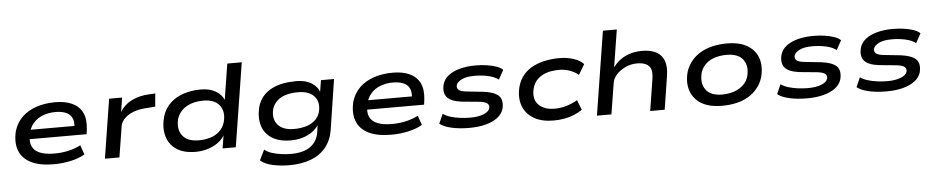

<svg xmlns="http://www.w3.org/2000/svg" viewBox="-46 -1063 7840 1609"><g transform="rotate(-5 3874.0 -258.0)"><path d="M369 9Q250 9 177 -28Q104 -65 78.5 -134Q53 -203 76 -297Q98 -367 146.5 -413.5Q195 -460 266.5 -484Q338 -508 426 -508Q508 -508 566.5 -481.5Q625 -455 652.5 -399.5Q680 -344 669 -255L664 -218H158L170 -296H594L566 -272Q575 -328 559.5 -361.5Q544 -395 508 -410.5Q472 -426 419 -426Q363 -426 314 -407.5Q265 -389 232 -350.5Q199 -312 189 -254V-253Q178 -195 195.5 -157Q213 -119 259.5 -99.5Q306 -80 384 -80Q442 -80 498.5 -92.5Q555 -105 603 -130L631 -51Q581 -21 510.5 -6Q440 9 369 9Z M799 0 878 -498H987L968 -377Q1006 -440 1071 -471Q1136 -502 1214 -505L1267 -508L1257 -398L1167 -391Q1113 -387 1069 -369.5Q1025 -352 997 -323.5Q969 -295 963 -262L921 0Z M1561 9Q1463 9 1401.5 -32Q1340 -73 1320 -144.5Q1300 -216 1323 -306Q1345 -377 1393 -421.5Q1441 -466 1507.5 -487Q1574 -508 1650 -508Q1726 -508 1776.5 -477Q1827 -446 1843 -401H1842L1890 -705H2012L1900 0H1789L1807 -112H1809Q1785 -71 1745 -44Q1705 -17 1657.5 -4Q1610 9 1561 9ZM1596 -85Q1650 -85 1694 -98.5Q1738 -112 1770.5 -141.5Q1803 -171 1817 -216Q1841 -303 1799.5 -358Q1758 -413 1663 -413Q1610 -413 1565.5 -399Q1521 -385 1488.5 -356Q1456 -327 1440 -282Q1418 -195 1459 -140Q1500 -85 1596 -85Z M2334 189Q2262 189 2194.5 174.5Q2127 160 2092 127L2135 40Q2159 61 2195 72.5Q2231 84 2272.5 90Q2314 96 2355 96Q2460 96 2518.5 54.5Q2577 13 2590 -61L2600 -132L2604 -133Q2582 -95 2544.5 -69Q2507 -43 2461 -30Q2415 -17 2366 -17Q2268 -17 2207 -55.5Q2146 -94 2125 -162.5Q2104 -231 2125 -319Q2141 -373 2172.5 -409Q2204 -445 2247.5 -467Q2291 -489 2343.5 -498.5Q2396 -508 2454 -508Q2532 -508 2583 -475Q2634 -442 2646 -394L2643 -393L2660 -498H2770L2705 -76Q2691 11 2642.5 70.5Q2594 130 2515.5 159.5Q2437 189 2334 189ZM2399 -110Q2450 -110 2494.5 -121.5Q2539 -133 2572 -160.5Q2605 -188 2619 -231Q2640 -314 2596.5 -364Q2553 -414 2459 -414Q2407 -414 2363 -402.5Q2319 -391 2287.5 -364Q2256 -337 2241 -295Q2220 -212 2263 -161Q2306 -110 2399 -110Z M3208 9Q3089 9 3016 -28Q2943 -65 2917.5 -134Q2892 -203 2915 -297Q2937 -367 2985.5 -413.5Q3034 -460 3105.5 -484Q3177 -508 3265 -508Q3347 -508 3405.5 -481.5Q3464 -455 3491.5 -399.5Q3519 -344 3508 -255L3503 -218H2997L3009 -296H3433L3405 -272Q3414 -328 3398.5 -361.5Q3383 -395 3347 -410.5Q3311 -426 3258 -426Q3202 -426 3153 -407.5Q3104 -389 3071 -350.5Q3038 -312 3028 -254V-253Q3017 -195 3034.5 -157Q3052 -119 3098.5 -99.5Q3145 -80 3223 -80Q3281 -80 3337.5 -92.5Q3394 -105 3442 -130L3470 -51Q3420 -21 3349.5 -6Q3279 9 3208 9Z M3865 9Q3780 9 3714.5 -6Q3649 -21 3616 -48L3651 -128Q3677 -110 3714 -98.5Q3751 -87 3794 -81.5Q3837 -76 3878 -76Q3946 -76 3990.5 -93.5Q4035 -111 4044 -139Q4051 -165 4034 -180.5Q4017 -196 3965 -202L3818 -216Q3730 -227 3697 -265Q3664 -303 3681 -373Q3694 -417 3731.5 -446.5Q3769 -476 3828 -492Q3887 -508 3962 -508Q4013 -508 4058 -501Q4103 -494 4137 -482Q4171 -470 4189 -451L4146 -373Q4111 -399 4057 -410.5Q4003 -422 3946 -422Q3875 -422 3837.5 -403Q3800 -384 3791 -360Q3784 -333 3801 -317.5Q3818 -302 3867 -297L4010 -282Q4101 -270 4136.5 -234.5Q4172 -199 4154 -124Q4141 -82 4101 -52Q4061 -22 4000.5 -6.5Q3940 9 3865 9Z M4572 9Q4474 9 4408 -29.5Q4342 -68 4316 -137Q4290 -206 4312 -297Q4329 -359 4365 -399.5Q4401 -440 4449.5 -463.5Q4498 -487 4553.5 -497.5Q4609 -508 4664 -508Q4731 -508 4785 -490Q4839 -472 4869 -440L4818 -354Q4786 -380 4744 -395Q4702 -410 4659 -410Q4621 -410 4585.5 -404Q4550 -398 4519 -382.5Q4488 -367 4465 -341.5Q4442 -316 4430 -275Q4408 -187 4454.5 -138Q4501 -89 4592 -89Q4642 -89 4691.5 -104Q4741 -119 4783 -144L4816 -60Q4785 -39 4747 -23Q4709 -7 4665 1Q4621 9 4572 9Z M4938 0 5050 -705H5167L5117 -394H5119Q5163 -452 5224.5 -480Q5286 -508 5360 -508Q5435 -508 5481.5 -482.5Q5528 -457 5546 -407Q5564 -357 5552 -281L5508 0H5386L5429 -272Q5436 -321 5425.5 -349.5Q5415 -378 5386 -392.5Q5357 -407 5310 -407Q5259 -407 5213 -385.5Q5167 -364 5137.5 -332Q5108 -300 5102 -262L5060 0Z M5991 9Q5883 9 5817 -31Q5751 -71 5727.5 -141Q5704 -211 5727 -299Q5744 -351 5776 -390Q5808 -429 5852.5 -455Q5897 -481 5953.5 -494.5Q6010 -508 6075 -508Q6182 -508 6248 -468Q6314 -428 6337 -359Q6360 -290 6337 -201Q6321 -149 6289 -109.5Q6257 -70 6212.5 -43.5Q6168 -17 6112 -4Q6056 9 5991 9ZM5998 -85Q6053 -85 6097 -99.5Q6141 -114 6174 -143Q6207 -172 6221 -217Q6244 -303 6203 -358Q6162 -413 6065 -413Q6013 -413 5968 -399.5Q5923 -386 5891 -357Q5859 -328 5844 -283Q5822 -195 5862 -140Q5902 -85 5998 -85Z M6707 9Q6622 9 6556.5 -6Q6491 -21 6458 -48L6493 -128Q6519 -110 6556 -98.5Q6593 -87 6636 -81.5Q6679 -76 6720 -76Q6788 -76 6832.5 -93.5Q6877 -111 6886 -139Q6893 -165 6876 -180.5Q6859 -196 6807 -202L6660 -216Q6572 -227 6539 -265Q6506 -303 6523 -373Q6536 -417 6573.5 -446.5Q6611 -476 6670 -492Q6729 -508 6804 -508Q6855 -508 6900 -501Q6945 -494 6979 -482Q7013 -470 7031 -451L6988 -373Q6953 -399 6899 -410.5Q6845 -422 6788 -422Q6717 -422 6679.5 -403Q6642 -384 6633 -360Q6626 -333 6643 -317.5Q6660 -302 6709 -297L6852 -282Q6943 -270 6978.5 -234.5Q7014 -199 6996 -124Q6983 -82 6943 -52Q6903 -22 6842.5 -6.5Q6782 9 6707 9Z M7375 9Q7290 9 7224.5 -6Q7159 -21 7126 -48L7161 -128Q7187 -110 7224 -98.5Q7261 -87 7304 -81.5Q7347 -76 7388 -76Q7456 -76 7500.5 -93.5Q7545 -111 7554 -139Q7561 -165 7544 -180.5Q7527 -196 7475 -202L7328 -216Q7240 -227 7207 -265Q7174 -303 7191 -373Q7204 -417 7241.5 -446.5Q7279 -476 7338 -492Q7397 -508 7472 -508Q7523 -508 7568 -501Q7613 -494 7647 -482Q7681 -470 7699 -451L7656 -373Q7621 -399 7567 -410.5Q7513 -422 7456 -422Q7385 -422 7347.5 -403Q7310 -384 7301 -360Q7294 -333 7311 -317.5Q7328 -302 7377 -297L7520 -282Q7611 -270 7646.5 -234.5Q7682 -199 7664 -124Q7651 -82 7611 -52Q7571 -22 7510.5 -6.5Q7450 9 7375 9Z"/></g></svg>

Font: Nunito Sans 7pt Expanded SemiBold
Style: Italic
Weight: 600
Width: 7
Italic angle: -9°
Designer: Vernon Adams
Foundry: Vernon Adams
Version: Version 3.101;gftools[0.9.27]